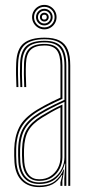

<svg xmlns="http://www.w3.org/2000/svg" viewBox="-20 -760 366 785"><path d="M259.2 0V-492Q259.2 -549.5 236.8 -574.5Q214.2 -599.5 162.2 -599.5Q108.8 -599.5 82.6 -577.6Q56.5 -555.8 54.2 -501.8Q53.2 -479.8 53.6 -454.5Q54 -429.2 55.2 -404H47.2Q46 -429.8 45.6 -454.9Q45.2 -480 46.2 -502Q48.5 -560 76.9 -583Q105.2 -606 162.2 -606Q199.8 -606 222.9 -594.5Q246 -583 256.6 -557.9Q267.2 -532.8 267.2 -492V0ZM140.2 -14.2Q173.8 -14.2 196.8 -29.6Q219.8 -45 231.6 -68.5Q243.5 -92 243.5 -116.5V-343.5Q214 -330.5 188.1 -316.9Q162.2 -303.2 144 -292Q101 -265.5 82.2 -233.6Q63.5 -201.8 62.2 -150Q62 -134 62.1 -123.1Q62.2 -112.2 63.2 -96.8Q66.2 -56.5 86.5 -35.4Q106.8 -14.2 140.2 -14.2ZM140.2 -20.5Q109.5 -20.5 91.8 -40.6Q74 -60.8 71.2 -97.8Q70 -115.5 70 -125.4Q70 -135.2 70.2 -149.5Q71.5 -199.8 89.2 -230Q107 -260.2 148.5 -285.8Q167.8 -297.5 190.4 -310Q213 -322.5 235.2 -332.5V-116.5Q235.2 -94 224.8 -71.9Q214.2 -49.8 193.2 -35.1Q172.2 -20.5 140.2 -20.5ZM140.2 -27Q167.5 -27 186.9 -39.9Q206.2 -52.8 216.8 -73.2Q227.2 -93.8 227.2 -116.5V-320.8Q207 -311.2 189.2 -301Q171.5 -290.8 152.2 -279Q112.8 -254.8 96.1 -225.9Q79.5 -197 78.2 -149.2Q78 -136.8 78 -126Q78 -115.2 79.2 -97.5Q81.8 -63.8 97.5 -45.4Q113.2 -27 140.2 -27ZM140.2 5Q95.8 5 69.4 -20.9Q43 -46.8 39.2 -96Q38.2 -111 38.1 -123.1Q38 -135.2 38.2 -151Q39.5 -201 58.5 -239.5Q77.5 -278 131.5 -311.2Q144.8 -319.2 159.8 -327.5Q174.8 -335.8 191.6 -344.1Q208.5 -352.5 227.2 -360.8V-492Q227.2 -535 212.2 -554.5Q197.2 -574 162.2 -574Q124 -574 105.9 -556.8Q87.8 -539.5 86.2 -500.5Q85.2 -478.5 85.6 -454.2Q86 -430 87.2 -404H79.2Q77.8 -433 77.6 -457Q77.5 -481 78.2 -500.8Q80 -542.5 99.6 -561.5Q119.2 -580.5 162.2 -580.5Q201.2 -580.5 218.2 -559.5Q235.2 -538.5 235.2 -492V-355.8Q206.5 -343 179.8 -329.4Q153 -315.8 135.5 -304.8Q89.2 -276.2 68.4 -241.1Q47.5 -206 46.2 -150.8Q46 -135 46.1 -123.4Q46.2 -111.8 47.2 -96.2Q50.8 -50.5 74.9 -26Q99 -1.5 140.2 -1.5Q182.5 -1.5 205.1 -20Q227.8 -38.5 240.2 -67.2H242.2L235 -20.5V0H227V-13.8L235 -44.5H233Q216.8 -18 194.5 -6.5Q172.2 5 140.2 5ZM243 0V-29.5L246.8 -90.8H244.8Q235.5 -54.8 209.9 -31.2Q184.2 -7.8 140.2 -7.8Q101.8 -7.8 80 -31.4Q58.2 -55 55.2 -96.8Q54.2 -113 54.1 -124.1Q54 -135.2 54.2 -150.2Q55.5 -204.2 75.4 -237.6Q95.2 -271 140 -298.5Q152.5 -306.2 168.1 -314.8Q183.8 -323.2 202.8 -332.6Q221.8 -342 243.5 -351.8V-492Q243.5 -542 224.6 -564.4Q205.8 -586.8 162.2 -586.8Q114.8 -586.8 93.5 -566.6Q72.2 -546.5 70.2 -501Q69.5 -482.8 69.6 -457.6Q69.8 -432.5 71.2 -404H63.2Q61.8 -432.2 61.6 -457.1Q61.5 -482 62.2 -501.2Q64.2 -550.5 87.6 -571.9Q111 -593.2 162.2 -593.2Q210 -593.2 230.6 -569.5Q251.2 -545.8 251.2 -492V0ZM161.2 -640Q147.5 -640 136.1 -646.8Q124.8 -653.5 118 -664.9Q111.2 -676.2 111.2 -690Q111.2 -703.8 118 -715.1Q124.8 -726.5 136.1 -733.2Q147.5 -740 161.2 -740Q175 -740 186.4 -733.2Q197.8 -726.5 204.5 -715.1Q211.2 -703.8 211.2 -690Q211.2 -676.2 204.5 -664.9Q197.8 -653.5 186.4 -646.8Q175 -640 161.2 -640ZM161.2 -648Q178.8 -648 191 -660.2Q203.2 -672.5 203.2 -690Q203.2 -707.5 191 -719.8Q178.8 -732 161.2 -732Q143.8 -732 131.5 -719.8Q119.2 -707.5 119.2 -690Q119.2 -672.5 131.5 -660.2Q143.8 -648 161.2 -648ZM161.2 -656Q147.2 -656 137.2 -666Q127.2 -676 127.2 -690Q127.2 -704 137.2 -714Q147.2 -724 161.2 -724Q175.2 -724 185.2 -714Q195.2 -704 195.2 -690Q195.2 -676 185.2 -666Q175.2 -656 161.2 -656ZM161.2 -664Q172 -664 179.6 -671.6Q187.2 -679.2 187.2 -690Q187.2 -700.8 179.6 -708.4Q172 -716 161.2 -716Q150.5 -716 142.9 -708.4Q135.2 -700.8 135.2 -690Q135.2 -679.2 142.9 -671.6Q150.5 -664 161.2 -664ZM161.2 -672Q153.8 -672 148.5 -677.2Q143.2 -682.5 143.2 -690Q143.2 -697.5 148.5 -702.8Q153.8 -708 161.2 -708Q168.8 -708 174 -702.8Q179.2 -697.5 179.2 -690Q179.2 -682.5 174 -677.2Q168.8 -672 161.2 -672ZM161.2 -680Q171.2 -680 171.2 -690Q171.2 -700 161.2 -700Q151.2 -700 151.2 -690Q151.2 -680 161.2 -680Z"/></svg>

Font: Big Shoulders Inline Text SC Thin
Style: Regular
Weight: 100
Designer: Patric King
Foundry: XO Type Co
Version: Version 2.002